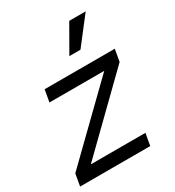

<svg xmlns="http://www.w3.org/2000/svg" viewBox="-188 -836 860 941"><g transform="rotate(-30 242.5 -365.0)"><path d="M0 -68 -12 0H385L397 -68H88L461 -432L473 -500H76L64 -432H374ZM262 -580H325L441 -730H348Z"/></g></svg>

Font: Uncut Sans
Style: Italic
Weight: 400
Italic angle: -10°
Designer: Kasper Nordkvist
Foundry: Uncut Type
Version: Version 1.111;FEAKit 1.0